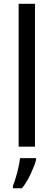

<svg xmlns="http://www.w3.org/2000/svg" viewBox="-20 -780 285 1021"><path d="M166 -759.8H79.1V0H166ZM86.9 61C84.5 82 79.1 107.9 71.3 138.7C63 168.9 55.7 192.4 48.8 209V221.2H96.7C114.3 199.7 129.9 173.8 144 143.1C158.2 112.3 167.5 87.9 171.9 69.8V61Z"/></svg>

Font: Avrile Sans
Style: Regular
Weight: 400
Designer: Monotype Design Team, Google (font), Stefan Peev (BGR Cyrillic), Cristiano Sobral (main changes)
Foundry: The Avrile Sans Project Authors
Version: Version 3.110